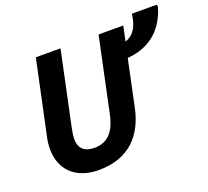

<svg xmlns="http://www.w3.org/2000/svg" viewBox="-130 -920 1181 1090"><g transform="rotate(-20 461.0 -375.0)"><path d="M291 10C477 10 570 -101 602 -252L661 -532C812 -544 890 -636 922 -748L917 -760H769C760 -692 738 -643 681 -624L700 -714H551L456 -266C435 -167 390 -117 310 -117C249 -117 218 -146 218 -204C218 -220 221 -240 226 -265L321 -714H172L76 -263C71 -240 69 -217 69 -196C69 -75 147 10 291 10Z"/></g></svg>

Font: BC Sans
Style: Bold Italic
Weight: 700
Italic angle: -12°
Designer: Monotype Design Team
Province of B.C.
Foundry: Monotype Imaging Inc.
Version: Version 2.000;GOOG;noto-source:20170915:90ef993387c0